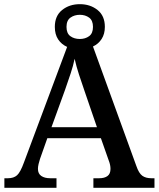

<svg xmlns="http://www.w3.org/2000/svg" viewBox="-20 -901 761 921"><path d="M1 0V-46H18Q46 -46 62 -60.5Q78 -75 95 -122L302 -676Q275 -688 259 -712Q243 -736 243 -772Q243 -825 278 -853Q313 -881 363 -881Q413 -881 448 -853Q483 -825 483 -772Q483 -738 467.5 -714Q452 -690 426 -678L634 -105Q646 -70 662.5 -58Q679 -46 706 -46H721V0H428V-46H456Q481 -46 495.5 -56.5Q510 -67 510 -91Q510 -100 508 -110Q506 -120 502 -130L464 -238H207L172 -139Q168 -127 165 -114Q162 -101 162 -91Q162 -68 178 -57Q194 -46 221 -46H251V0ZM227 -291H445L386 -463Q372 -503 359 -543Q346 -583 338 -619Q331 -585 319 -549Q307 -513 292 -470ZM363 -714Q389 -714 407.5 -727.5Q426 -741 426 -772Q426 -803 407.5 -816.5Q389 -830 363 -830Q337 -830 318 -816.5Q299 -803 299 -772Q299 -741 317.5 -727.5Q336 -714 363 -714Z"/></svg>

Font: Noto Nastaliq Urdu Medium
Style: Regular
Weight: 500
Designer: Monotype Design Team (Patrick Giasson: type design, Kamal Mansour: OpenType code, Glenda Bellarosa). Updated by Simon Co
Foundry: Monotype Imaging Inc., Simon Cozens
Version: Version 3.007